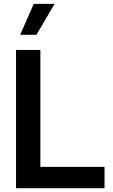

<svg xmlns="http://www.w3.org/2000/svg" viewBox="-20 -997 600 1017"><path d="M533.7 0H64.9V-732.4H193.8V-113.3H533.7ZM172.9 -812.5H86.9L158.7 -976.6H269Z"/></svg>

Font: Kumbh Sans SemiBold
Style: Regular
Weight: 600
Version: Version 1.005